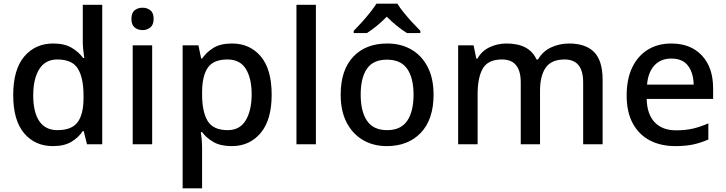

<svg xmlns="http://www.w3.org/2000/svg" viewBox="-20 -786 3954 1046"><path d="M268 10Q171 10 111.5 -60Q52 -130 52 -268Q52 -407 112 -478Q172 -549 270 -549Q331 -549 370 -526Q409 -503 433 -470H439Q437 -483 434 -510Q431 -537 431 -558V-760H537V0H454L436 -72H431Q408 -37 369 -13.5Q330 10 268 10ZM293 -77Q371 -77 403 -120.5Q435 -164 435 -251V-267Q435 -361 404.5 -411.5Q374 -462 292 -462Q227 -462 194 -409.5Q161 -357 161 -266Q161 -175 194 -126Q227 -77 293 -77Z M757 -744Q781 -744 799 -730Q817 -716 817 -683Q817 -651 799 -636.5Q781 -622 757 -622Q731 -622 713.5 -636.5Q696 -651 696 -683Q696 -716 713.5 -730Q731 -744 757 -744ZM809 -539V0H703V-539Z M1244 -549Q1341 -549 1400.5 -479Q1460 -409 1460 -270Q1460 -133 1400 -61.5Q1340 10 1243 10Q1181 10 1142.5 -12.5Q1104 -35 1081 -66H1074Q1077 -48 1079 -23.5Q1081 1 1081 20V240H975V-539H1061L1076 -467H1081Q1104 -501 1142.5 -525Q1181 -549 1244 -549ZM1219 -462Q1144 -462 1113 -418.5Q1082 -375 1081 -287V-271Q1081 -178 1111 -127.5Q1141 -77 1221 -77Q1287 -77 1319 -131Q1351 -185 1351 -272Q1351 -360 1319 -411Q1287 -462 1219 -462Z M1701 0H1595V-760H1701Z M2342 -270Q2342 -136 2273 -63Q2204 10 2087 10Q2014 10 1957.5 -23Q1901 -56 1868.5 -118.5Q1836 -181 1836 -270Q1836 -404 1904 -476.5Q1972 -549 2090 -549Q2164 -549 2220.5 -516.5Q2277 -484 2309.5 -422Q2342 -360 2342 -270ZM1945 -270Q1945 -179 1979.5 -128Q2014 -77 2089 -77Q2164 -77 2198.5 -128Q2233 -179 2233 -270Q2233 -362 2198 -411.5Q2163 -461 2088 -461Q2013 -461 1979 -411.5Q1945 -362 1945 -270ZM2145 -766Q2158 -744 2180.5 -716.5Q2203 -689 2227.5 -662.5Q2252 -636 2270 -618V-606H2197Q2171 -622 2142.5 -645Q2114 -668 2087 -695Q2033 -640 1979 -606H1907V-618Q1926 -637 1949.5 -663Q1973 -689 1995 -716.5Q2017 -744 2031 -766Z M3080 -549Q3171 -549 3217 -502Q3263 -455 3263 -351V0H3157V-337Q3157 -462 3056 -462Q2984 -462 2953 -417.5Q2922 -373 2922 -290V0H2817V-337Q2817 -462 2715 -462Q2639 -462 2610.5 -413Q2582 -364 2582 -272V0H2476V-539H2560L2575 -467H2581Q2605 -509 2648 -529Q2691 -549 2739 -549Q2864 -549 2903 -462H2911Q2937 -507 2983 -528Q3029 -549 3080 -549Z M3637 -549Q3743 -549 3804 -483.5Q3865 -418 3865 -305V-247H3503Q3505 -164 3546.5 -120Q3588 -76 3663 -76Q3715 -76 3755.5 -85.5Q3796 -95 3839 -114V-26Q3798 -8 3757 1Q3716 10 3659 10Q3580 10 3520.5 -21Q3461 -52 3427.5 -113.5Q3394 -175 3394 -265Q3394 -356 3424.5 -419Q3455 -482 3509.5 -515.5Q3564 -549 3637 -549ZM3637 -467Q3580 -467 3545.5 -430Q3511 -393 3505 -325H3759Q3758 -388 3728.5 -427.5Q3699 -467 3637 -467Z"/></svg>

Font: Noto Sans Gurmukhi Medium
Style: Regular
Weight: 500
Designer: Jelle Bosma - Monotype Design Team
Foundry: Monotype Imaging Inc.
Version: Version 2.004; ttfautohint (v1.8.4.7-5d5b)